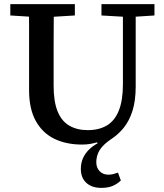

<svg xmlns="http://www.w3.org/2000/svg" viewBox="-20 -687 797 931"><path d="M158 -604 30 -612V-667H343V-612L211 -604ZM471 224Q425 224 398.5 199.5Q372 175 372 132Q372 104 382 81Q392 58 410.5 39.5Q429 21 453 8L451 3Q438 7 419.5 10.5Q401 14 378 14Q301 14 243.5 -14Q186 -42 153.5 -100.5Q121 -159 121 -250V-360Q121 -412 121 -463Q121 -514 121 -565Q121 -616 120 -667H241Q241 -616 240.5 -565Q240 -514 240 -463Q240 -412 240 -360V-271Q240 -194 259.5 -146.5Q279 -99 316.5 -77.5Q354 -56 405 -56Q460 -56 498 -78.5Q536 -101 556 -150.5Q576 -200 576 -278V-667H638V-267Q638 -199 622.5 -150Q607 -101 580 -67.5Q553 -34 517 -11Q491 7 476 24Q461 41 454 60Q447 79 447 100Q447 127 463.5 143.5Q480 160 505 160Q518 160 529.5 157Q541 154 552 150L566 188Q550 204 527.5 214Q505 224 471 224ZM593 -605 472 -612V-667H729V-612L621 -605Z"/></svg>

Font: Source Serif 4 Medium
Style: Regular
Weight: 500
Designer: Frank Grießhammer
Foundry: Adobe Systems Incorporated
Version: Version 4.004;hotconv 1.0.116;makeotfexe 2.5.65601